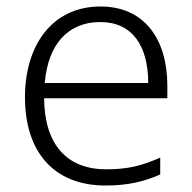

<svg xmlns="http://www.w3.org/2000/svg" viewBox="-20 -562 592 592"><path d="M290 -542C142 -542 57 -424 57 -262C57 -95 145 10 305 10C373 10 421 -1 474 -24V-76C415 -50 373 -40 307 -40C185 -40 117 -118 116 -259H496V-298C496 -440 426 -542 290 -542ZM289 -494C390 -494 437 -418 437 -306H118C128 -427 191 -494 289 -494Z"/></svg>

Font: Noto Sans Meetei Mayek Light
Style: Regular
Weight: 300
Designer: Monotype Design Team and Neelakash Kshetrimayum
Foundry: Monotype Imaging Inc.
Version: Version 2.002